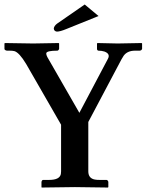

<svg xmlns="http://www.w3.org/2000/svg" viewBox="-20 -840 657 861"><path d="M359.9 -819.8 421.9 -768.1 277.8 -710Q249.5 -698.2 234.9 -698.2Q221.7 -700.2 221.2 -712.9Q223.1 -724.1 235.8 -733.9ZM253.9 -71.8V-280.8L97.2 -553.2Q66.4 -604.5 44.4 -610.8Q36.1 -612.8 22.9 -612.8H11.2Q1.5 -614.3 0 -620.1V-645L2 -647Q2.4 -647 128.9 -645L243.2 -647L245.1 -645V-621.1Q243.2 -614.3 237.8 -612.8Q189.9 -612.8 187.5 -601.6Q186.5 -592.8 196.8 -576.2L335.9 -334L463.9 -576.2Q476.1 -598.6 448.2 -608.9Q436 -612.8 420.9 -612.8Q415.5 -614.3 415 -620.1V-645L417 -647Q417.5 -647 507.8 -645L615.2 -647L617.2 -645V-621.1Q615.2 -613.8 606.9 -612.8H585.9Q551.3 -612.8 534.7 -590.3Q529.8 -583 524.9 -574.2L376 -293V-71.8Q376 -40 405.8 -34.7Q416.5 -32.7 431.2 -33.2H458Q464.8 -31.2 465.8 -23.9V-1L463.9 1Q462.9 1 315.9 -1L167 1L166 -1V-23.9Q167.5 -32.2 172.9 -33.2H200.2Q247.6 -33.2 252.9 -59.6Q253.9 -65.4 253.9 -71.8Z"/></svg>

Font: Linux Libertine O
Style: Semibold
Weight: 700
Designer: Philipp H. Poll
Foundry: Philipp H. Poll
Version: Version 5.0.0